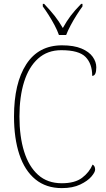

<svg xmlns="http://www.w3.org/2000/svg" viewBox="-20 -957 545 987"><path d="M298 10Q217 10 162 -35Q107 -80 79.5 -163Q52 -246 52 -358Q52 -529 115 -626.5Q178 -724 299 -724Q360 -724 399 -707.5Q438 -691 456.5 -665Q475 -639 475 -611Q475 -567 454 -567Q454 -629 420 -664Q386 -699 295 -699Q224 -699 176 -656Q128 -613 104 -536.5Q80 -460 80 -358Q80 -255 104 -178Q128 -101 176 -58Q224 -15 298 -15Q365 -15 402 -43Q439 -71 456 -111Q469 -104 469 -85Q469 -72 450 -49.5Q431 -27 392.5 -8.5Q354 10 298 10ZM283 -777Q275 -800 261 -826.5Q247 -853 230.5 -879Q214 -905 200 -924V-937H207Q240 -902 261 -875.5Q282 -849 303 -813Q323 -849 343 -875.5Q363 -902 397 -937H404V-924Q390 -905 373.5 -879Q357 -853 343 -826.5Q329 -800 320 -777Z"/></svg>

Font: Noto Serif Hebrew SemiCondensed Thin
Style: Regular
Weight: 100
Width: 4
Designer: Monotype Design Team
Foundry: Monotype Imaging Inc.
Version: Version 2.004; ttfautohint (v1.8.4.7-5d5b)